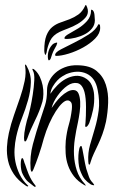

<svg xmlns="http://www.w3.org/2000/svg" viewBox="-20 -733 448 759"><path d="M352 -359Q354 -328 348 -299.5Q342 -271 333 -247Q331 -242 326.5 -236Q322 -230 318 -232Q316 -232 317 -239Q318 -246 318 -249Q319 -260 319.5 -276.5Q320 -293 320 -310Q320 -327 318.5 -342.5Q317 -358 314 -369Q305 -401 285.5 -404.5Q266 -408 246 -394Q226 -380 208 -355Q190 -330 184 -306Q190 -315 199.5 -327.5Q209 -340 221 -351.5Q233 -363 246.5 -370.5Q260 -378 272 -377Q285 -376 290.5 -363Q296 -350 297 -331Q298 -312 295 -290Q292 -268 288 -249Q281 -218 276 -185Q271 -152 272.5 -120.5Q274 -89 283.5 -59.5Q293 -30 316 -5Q318 -2 319 0Q320 2 314 -1Q288 -16 272.5 -36Q257 -56 249 -79Q241 -102 239.5 -127Q238 -152 240 -177Q244 -213 252 -240Q260 -267 264 -301Q266 -322 261 -328.5Q256 -335 249 -336Q239 -337 226.5 -325.5Q214 -314 200.5 -293Q187 -272 174.5 -244Q162 -216 153 -185Q145 -154 133.5 -120.5Q122 -87 112 -63Q108 -54 106 -54Q104 -54 102.5 -58Q101 -62 101 -64Q97 -114 110 -163Q123 -212 140 -262Q150 -293 158 -317Q166 -341 166 -378Q166 -394 174 -411.5Q182 -429 197.5 -443.5Q213 -458 236 -467Q259 -476 288 -475Q336 -474 362 -452.5Q388 -431 398.5 -398Q409 -365 407.5 -326.5Q406 -288 399 -252Q393 -225 385 -203Q377 -181 368 -162Q359 -143 351 -126Q343 -109 338 -92Q337 -89 336 -85.5Q335 -82 333 -82Q331 -82 330 -86Q329 -90 329 -95Q327 -129 336 -160.5Q345 -192 355 -225.5Q365 -259 370 -296Q375 -333 366 -378Q357 -426 322 -442Q287 -458 242 -440Q236 -437 226 -431Q216 -425 206.5 -415Q197 -405 189 -391.5Q181 -378 179 -362Q191 -380 207 -396Q223 -412 241 -421.5Q259 -431 277.5 -433Q296 -435 314 -426Q335 -415 343 -395.5Q351 -376 352 -359ZM148 -332Q137 -294 118.5 -257Q100 -220 88 -186Q87 -184 84.5 -178.5Q82 -173 78 -174Q76 -175 75.5 -180.5Q75 -186 75 -189Q75 -205 80.5 -231.5Q86 -258 92 -275Q94 -281 99.5 -305.5Q105 -330 109.5 -359Q114 -388 115.5 -415Q117 -442 110 -454Q106 -461 110 -461Q113 -461 118 -456Q130 -445 137.5 -429Q145 -413 148.5 -395.5Q152 -378 151.5 -361Q151 -344 148 -332ZM352 -1Q350 0 344 -2Q341 -3 339 -4Q325 -13 315 -24.5Q305 -36 295 -64Q292 -74 290.5 -89.5Q289 -105 290 -120Q291 -135 293.5 -145.5Q296 -156 301 -156Q303 -156 305.5 -144.5Q308 -133 310.5 -118Q313 -103 316 -88Q319 -73 321 -66Q326 -51 331 -36Q336 -21 347 -10Q349 -8 351 -4.5Q353 -1 352 -1ZM82 1Q51 -20 34.5 -45Q18 -70 12 -97Q6 -124 7.5 -152Q9 -180 15 -207Q23 -243 35.5 -278.5Q48 -314 59.5 -347.5Q71 -381 77.5 -413Q84 -445 79 -474Q79 -478 80 -478Q82 -478 85 -473Q103 -441 102 -407Q101 -373 91 -337.5Q81 -302 66.5 -265.5Q52 -229 44 -192Q39 -169 37.5 -143.5Q36 -118 41 -93Q46 -68 57.5 -44Q69 -20 89 -1Q93 1 91 3Q89 5 86.5 3.5Q84 2 82 1ZM120 5Q117 7 112 2Q101 -6 90.5 -15Q80 -24 70 -44Q66 -51 64 -62Q62 -73 62 -83.5Q62 -94 63.5 -101Q65 -108 68 -108Q72 -107 74.5 -97Q77 -87 79 -84Q83 -73 86 -63.5Q89 -54 93 -45Q99 -31 105 -21Q111 -11 119 -1Q120 0 121 2Q122 4 120 5ZM201 -564Q207 -566 206 -562Q205 -558 203 -553Q198 -544 195 -538.5Q192 -533 190 -528.5Q188 -524 186 -518.5Q184 -513 181 -503Q179 -498 177.5 -497Q176 -496 175 -495Q172 -493 170.5 -498Q169 -503 169 -511Q169 -517 170.5 -525Q172 -533 176 -541Q180 -549 186 -555.5Q192 -562 201 -564ZM164 -525Q161 -516 160 -516Q158 -516 156.5 -522Q155 -528 155 -533Q155 -571 163.5 -592.5Q172 -614 186.5 -626Q201 -638 219 -644Q237 -650 255 -657Q273 -664 289.5 -675.5Q306 -687 317 -711Q319 -716 322 -710Q325 -704 327 -695Q330 -677 317.5 -663Q305 -649 287 -638.5Q269 -628 249 -620.5Q229 -613 216 -607Q189 -594 178.5 -572.5Q168 -551 164 -525ZM198 -516Q198 -526 221 -538Q244 -550 273.5 -564.5Q303 -579 331 -597Q359 -615 369 -637H371Q375 -637 375.5 -631Q376 -625 376 -623Q376 -601 356.5 -581Q337 -561 309 -545.5Q281 -530 251.5 -521Q222 -512 202 -512Q198 -512 198 -516ZM235 -584Q237 -591 253.5 -600Q270 -609 289.5 -621Q309 -633 324.5 -650.5Q340 -668 340 -692Q340 -695 340.5 -695Q341 -695 346 -693Q352 -688 353.5 -674.5Q355 -661 355 -653Q355 -635 344 -621Q333 -607 316 -598Q299 -589 279 -584Q259 -579 242 -579Q240 -579 237 -579.5Q234 -580 235 -584Z"/></svg>

Font: Akronim
Style: Regular
Weight: 400
Designer: Grzegorz Klimczewski
Foundry: Fonty.PL
Version: Version 1.002